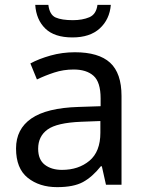

<svg xmlns="http://www.w3.org/2000/svg" viewBox="-20 -760 601 790"><path d="M288 -545Q386 -545 433 -502Q480 -459 480 -365V0H416L399 -76H395Q360 -32 321.5 -11Q283 10 215 10Q142 10 94 -28.5Q46 -67 46 -149Q46 -229 109 -272.5Q172 -316 303 -320L394 -323V-355Q394 -422 365 -448Q336 -474 283 -474Q241 -474 203 -461.5Q165 -449 132 -433L105 -499Q140 -518 188 -531.5Q236 -545 288 -545ZM314 -259Q214 -255 175.5 -227Q137 -199 137 -148Q137 -103 164.5 -82Q192 -61 235 -61Q303 -61 348 -98.5Q393 -136 393 -214V-262ZM436 -740Q431 -680 390.5 -643Q350 -606 278 -606Q204 -606 166.5 -642.5Q129 -679 125 -740H179Q184 -699 209 -688Q234 -677 280 -677Q319 -677 347.5 -689Q376 -701 381 -740Z"/></svg>

Font: Noto Sans Living
Style: Regular
Weight: 400
Designer: Monotype Design Team
Foundry: Monotype Imaging Inc.
Version: Version 2.013; ttfautohint (v1.8.4.7-5d5b)